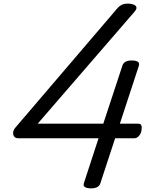

<svg xmlns="http://www.w3.org/2000/svg" viewBox="-20 -1020 798 1054"><path d="M480 14Q458 14 446.5 7Q435 0 441 -16L521 -261H80Q58 -261 53 -280.5Q48 -300 64 -319L623 -973Q636 -988 650.5 -994.5Q665 -1001 689 -1000Q704 -999 715.5 -994Q727 -989 729 -979.5Q731 -970 717 -954L187 -341H547L652 -660Q661 -688 703 -688Q726 -688 736.5 -681Q747 -674 742 -658L638 -341H739Q749 -341 753.5 -335.5Q758 -330 758 -321Q758 -293 745.5 -277Q733 -261 718 -261H612L531 -14Q522 14 480 14Z"/></svg>

Font: Playwrite CZ
Style: Regular
Weight: 400
Designer: Veronika Burian, José Scaglione
Foundry: TypeTogether
Version: Version 1.002